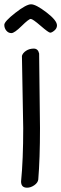

<svg xmlns="http://www.w3.org/2000/svg" viewBox="-22 -872 285 893"><path d="M243 -754Q243 -740 231 -730Q219 -720 211.5 -720Q204 -720 167 -752Q130 -784 121 -784Q112 -784 78.5 -751Q45 -718 31 -718Q17 -718 7.5 -729.5Q-2 -741 -2 -756.5Q-2 -772 49 -812Q100 -852 122.5 -852Q145 -852 194 -814.5Q243 -777 243 -754ZM160 -623Q161 -507 164 -276Q164 -135 156 -37Q154 -22 137.5 -10.5Q121 1 104 1Q76 1 76 -28Q86 -128 86 -276L80 -612Q84 -626 99.5 -636Q115 -646 135 -646Q155 -646 160 -623Z"/></svg>

Font: Patrick Hand
Style: Regular
Weight: 400
Designer: Patrick Wagesreiter
Foundry: Patrick Wagesreiter
Version: Version 1.003;PS 001.003;hotconv 1.0.70;makeotf.lib2.5.58329